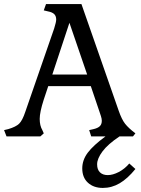

<svg xmlns="http://www.w3.org/2000/svg" viewBox="-35 -670 694 943"><path d="M369 157Q369 116 396 80Q423 44 483 0H413L403 -31L425 -36Q446 -41 455.5 -50.5Q465 -60 465 -77Q465 -87 460.5 -100.5Q456 -114 454 -120L411 -247H202L180 -181Q160 -119 160 -86Q160 -53 173 -31L180 -15L163 0H-3L-15 -31L6 -36Q43 -47 59 -62.5Q75 -78 89 -120L231 -530Q241 -562 241 -574Q241 -591 231.5 -600.5Q222 -610 201 -614L180 -619L191 -650H365L548 -126Q563 -83 579.5 -62Q596 -41 630 -15L618 0H552Q495 38 468.5 73.5Q442 109 442 137Q442 163 456 176.5Q470 190 494 190Q519 190 548 175Q577 160 600 133L630 160Q592 207 553 230Q514 253 470 253Q425 253 397 227.5Q369 202 369 157ZM222 -304H393L306 -558Z"/></svg>

Font: Kurale
Style: Regular
Weight: 400
Designer: Eduardo Rodriguez Tunni
Foundry: Eduardo Rodriguez Tunni
Version: Version 2.000